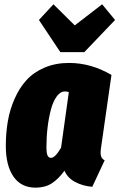

<svg xmlns="http://www.w3.org/2000/svg" viewBox="-20 -844 550 884"><path d="M450.2 -824.2 509.8 -752 368.2 -604H257.8L159.2 -752L226.1 -824.2L324.2 -727.1ZM297.9 -554.2Q399.4 -554.2 493.2 -499L445.8 -168Q441.4 -142.1 444.6 -127.4Q447.8 -112.8 461.9 -106L404.8 16.1Q360.4 12.2 325.7 -6.3Q291 -24.9 276.9 -58.1Q248.5 -19 217.8 0.5Q187 20 144 20Q77.1 20 42 -31Q6.8 -82 6.8 -171.9Q6.8 -231.9 16.1 -285.9Q25.4 -339.8 47.4 -389.6Q69.3 -439.5 102.1 -475.3Q134.8 -511.2 185.1 -532.7Q235.4 -554.2 297.9 -554.2ZM278.8 -422.9Q257.8 -422.9 241.2 -400.1Q224.6 -377.4 214.6 -340.1Q204.6 -302.7 199.2 -258.3Q193.8 -213.9 193.8 -167Q193.8 -138.7 199 -127.9Q204.1 -117.2 214.8 -117.2Q233.9 -117.2 261.2 -164.1L296.9 -419.9Q288.1 -422.9 278.8 -422.9Z"/></svg>

Font: Fira Sans Compressed Heavy
Style: Italic
Weight: 900
Width: 3
Italic angle: -8°
Designer: Carrois Corporate & Edenspiekermann AG
Foundry: Carrois Corporate GbR & Edenspiekermann AG
Version: Version 4.203;PS 004.203;hotconv 1.0.88;makeotf.lib2.5.64775